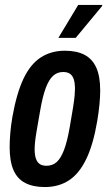

<svg xmlns="http://www.w3.org/2000/svg" viewBox="-20 -744 444 776"><path d="M161 12Q114 12 82 -4.5Q50 -21 34.5 -56.5Q19 -92 19 -149Q19 -174 21.5 -205Q24 -236 30 -271Q47 -367 75 -426Q103 -485 145 -512Q187 -539 242 -539Q290 -539 321.5 -522.5Q353 -506 369 -471Q385 -436 385 -378Q385 -353 382 -322Q379 -291 373 -255Q357 -160 328.5 -101Q300 -42 258.5 -15Q217 12 161 12ZM168 -74Q192 -74 209 -89Q226 -104 239 -138.5Q252 -173 262 -231Q271 -282 275.5 -311Q280 -340 281.5 -356.5Q283 -373 283 -384Q283 -409 278 -424Q273 -439 262.5 -446Q252 -453 235 -453Q212 -453 195 -438Q178 -423 165 -388.5Q152 -354 142 -295Q133 -244 128 -214.5Q123 -185 121.5 -168.5Q120 -152 120 -140Q120 -117 125.5 -102Q131 -87 141.5 -80.5Q152 -74 168 -74ZM216 -591 296 -724H393V-720L286 -591Z"/></svg>

Font: Archivo ExtraCondensed SemiBold
Style: Italic
Weight: 600
Width: 2
Italic angle: -10°
Designer: Hector Gatti
Foundry: Omnibus-Type
Version: Version 2.001